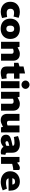

<svg xmlns="http://www.w3.org/2000/svg" viewBox="2264 -3108 854 5421"><g transform="rotate(90 2690.5 -397.0)"><path d="M314 9Q236 9 171 -23Q106 -55 68 -115Q30 -175 30 -261Q30 -349 68 -409Q106 -469 171 -500Q236 -531 317 -531Q352 -531 387 -524.5Q422 -518 456 -506L482 -496L447 -354L416 -360Q397 -364 377.5 -366Q358 -368 336 -368Q303 -368 278.5 -357Q254 -346 240.5 -323Q227 -300 227 -264Q227 -227 241 -204Q255 -181 280 -170.5Q305 -160 337 -160Q354 -160 374.5 -161.5Q395 -163 425 -167L459 -172L489 -30L459 -19Q423 -6 386 1.5Q349 9 314 9Z M791 10Q701 10 637.5 -23.5Q574 -57 540 -118Q506 -179 506 -261Q506 -343 542 -403.5Q578 -464 642.5 -497.5Q707 -531 794 -531Q883 -531 947 -497.5Q1011 -464 1045 -403Q1079 -342 1079 -260Q1079 -179 1043 -118Q1007 -57 942 -23.5Q877 10 791 10ZM793 -150Q821 -150 840.5 -161Q860 -172 870.5 -196Q881 -220 881 -260Q881 -301 871 -325Q861 -349 841.5 -360Q822 -371 793 -371Q765 -371 745 -360Q725 -349 714 -325Q703 -301 703 -260Q703 -220 713.5 -196Q724 -172 744 -161Q764 -150 793 -150Z M1160 0V-521H1303L1318 -465L1352 -486Q1388 -506 1425.5 -518.5Q1463 -531 1500 -531Q1565 -531 1607.5 -506.5Q1650 -482 1671.5 -441Q1693 -400 1693 -348V0H1497V-297Q1497 -324 1482 -339.5Q1467 -355 1428 -355Q1415 -355 1402.5 -352.5Q1390 -350 1379 -346L1356 -337V0Z M2038 9Q1954 9 1905.5 -29Q1857 -67 1857 -153V-367H1752V-490L1857 -521V-635L2054 -678V-521H2201V-367H2053V-214Q2053 -183 2064.5 -167.5Q2076 -152 2119 -152Q2129 -152 2140.5 -153Q2152 -154 2164 -156L2193 -160L2210 -23L2188 -16Q2149 -5 2110.5 2Q2072 9 2038 9Z M2273 0V-521H2469V0ZM2371 -577Q2339 -577 2312 -592.5Q2285 -608 2269 -634Q2253 -660 2253 -691Q2253 -722 2269 -747Q2285 -772 2312 -788Q2339 -804 2371 -804Q2404 -804 2430.5 -788Q2457 -772 2473 -747Q2489 -722 2489 -691Q2489 -660 2473 -634Q2457 -608 2430.5 -592.5Q2404 -577 2371 -577Z M2571 0V-521H2714L2729 -465L2763 -486Q2799 -506 2836.5 -518.5Q2874 -531 2911 -531Q2976 -531 3018.5 -506.5Q3061 -482 3082.5 -441Q3104 -400 3104 -348V0H2908V-297Q2908 -324 2893 -339.5Q2878 -355 2839 -355Q2826 -355 2813.5 -352.5Q2801 -350 2790 -346L2767 -337V0Z M3378 9Q3284 9 3239 -41.5Q3194 -92 3194 -173V-521H3390V-225Q3390 -193 3405.5 -180Q3421 -167 3454 -167Q3467 -167 3478 -169.5Q3489 -172 3499 -176L3522 -185V-521H3718V0H3575L3550 -96L3586 -69L3520 -34Q3483 -15 3448 -3Q3413 9 3378 9Z M3952 9Q3909 9 3870.5 -6Q3832 -21 3807.5 -53.5Q3783 -86 3783 -137Q3783 -204 3823.5 -238Q3864 -272 3953 -293L4096 -326V-328Q4098 -353 4077 -366Q4056 -379 4006 -379Q3975 -379 3942.5 -376Q3910 -373 3877 -367L3848 -361L3821 -479L3857 -492Q3905 -510 3954 -520.5Q4003 -531 4052 -531Q4160 -531 4225.5 -477Q4291 -423 4291 -321V-170Q4291 -148 4303.5 -138Q4316 -128 4350 -123L4337 -2Q4322 2 4306 5Q4290 8 4279 8Q4219 8 4181.5 -13.5Q4144 -35 4125 -70L4104 -51Q4070 -21 4029 -6Q3988 9 3952 9ZM4013 -125Q4027 -125 4044 -129.5Q4061 -134 4078 -143L4096 -152V-232L4010 -210Q3984 -203 3975 -191.5Q3966 -180 3966 -165Q3966 -145 3979 -135Q3992 -125 4013 -125Z M4411 0V-521H4554L4572 -452L4612 -486Q4640 -508 4669 -519.5Q4698 -531 4724 -531Q4737 -531 4751.5 -526Q4766 -521 4780 -511V-345Q4752 -344 4726 -341Q4700 -338 4670 -330L4607 -315V0Z M5112 9Q5031 9 4963 -22.5Q4895 -54 4855 -114Q4815 -174 4815 -260Q4815 -326 4838.5 -377Q4862 -428 4902.5 -462Q4943 -496 4994.5 -513.5Q5046 -531 5103 -531Q5184 -531 5242 -497Q5300 -463 5331 -401.5Q5362 -340 5362 -256V-212H5014Q5022 -186 5039 -170Q5056 -154 5082 -147Q5108 -140 5142 -140Q5167 -140 5195.5 -143.5Q5224 -147 5255 -154L5307 -166L5355 -48L5302 -28Q5254 -9 5206 0Q5158 9 5112 9ZM5011 -319H5191Q5186 -358 5166.5 -377Q5147 -396 5106 -396Q5082 -396 5062.5 -388.5Q5043 -381 5030.5 -364Q5018 -347 5011 -319Z"/></g></svg>

Font: REM ExtraBold
Style: Regular
Weight: 800
Designer: Octavio Pardo
Foundry: Ashler Design
Version: Version 1.005;gftools[0.9.28]